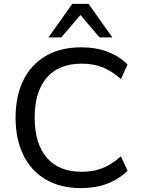

<svg xmlns="http://www.w3.org/2000/svg" viewBox="-20 -957 725 986"><path d="M397 9Q291 9 215.5 -35Q140 -79 100 -160.5Q60 -242 60 -353Q60 -464 100 -545Q140 -626 215.5 -670Q291 -714 397 -714Q473 -714 532 -691.5Q591 -669 635 -626L601 -551Q553 -593 506.5 -611.5Q460 -630 399 -630Q282 -630 220 -558Q158 -486 158 -353Q158 -220 220 -147.5Q282 -75 399 -75Q460 -75 506.5 -93.5Q553 -112 601 -154L635 -80Q591 -37 531.5 -14Q472 9 397 9ZM229 -765 351 -937H435L557 -765H491L393 -880L295 -765Z"/></svg>

Font: Mulish ExtraLight Medium
Style: Regular
Weight: 500
Version: Version 3.603